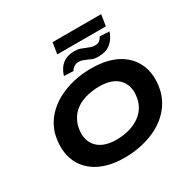

<svg xmlns="http://www.w3.org/2000/svg" viewBox="-221 -1255 1476 1482"><g transform="rotate(-30 517.0 -514.5)"><path d="M478 11Q329 11 233.5 -45.5Q138 -102 104 -200.5Q70 -299 102 -426Q126 -500 174.5 -554.5Q223 -609 289 -644.5Q355 -680 431.5 -698Q508 -716 589 -716Q740 -716 834.5 -660Q929 -604 963.5 -505.5Q998 -407 965 -281Q941 -206 892.5 -151Q844 -96 778.5 -60.5Q713 -25 635.5 -7Q558 11 478 11ZM490 -141Q559 -141 617.5 -160Q676 -179 718.5 -216.5Q761 -254 780 -313Q810 -427 756 -495.5Q702 -564 577 -564Q508 -564 449 -546Q390 -528 348.5 -490.5Q307 -453 287 -393Q256 -279 310.5 -210Q365 -141 490 -141ZM421 -940 437 -1040H870L854 -940ZM688 -766Q657 -766 636 -774Q615 -782 597 -791Q582 -798 567 -803Q552 -808 531 -808Q512 -808 494.5 -797.5Q477 -787 465 -766L382 -770Q394 -809 415 -837Q436 -865 468.5 -880.5Q501 -896 547 -896Q578 -896 600.5 -888Q623 -880 641 -872Q657 -865 674 -859.5Q691 -854 710 -854Q735 -854 750 -866Q765 -878 774 -897L859 -892Q841 -835 799 -800.5Q757 -766 688 -766Z"/></g></svg>

Font: Nunito Sans 7pt Expanded ExtraBold
Style: Italic
Weight: 800
Width: 7
Italic angle: -9°
Designer: Vernon Adams
Foundry: Vernon Adams
Version: Version 3.101;gftools[0.9.27]